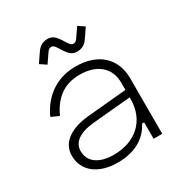

<svg xmlns="http://www.w3.org/2000/svg" viewBox="-167 -824 914 963"><g transform="rotate(-30 290.0 -343.0)"><path d="M143 -612 179 -588 212 -636C221 -649 226 -656 239 -656C252 -656 258 -648 274 -622C297 -585 312 -570 342 -570C378 -570 396 -591 409 -611L441 -658L405 -682L372 -634C363 -621 358 -614 345 -614C332 -614 326 -622 310 -648C287 -685 272 -700 242 -700C206 -700 188 -679 175 -659ZM60 -354 104 -334C140 -410 194 -464 293 -464C394 -464 454 -410 454 -325V-283L225 -262C132 -253 56 -212 56 -131C56 -41 130 14 240 14C357 14 415 -42 442 -95H454V0H504V-321C504 -436 427 -510 295 -510C170 -510 94 -432 60 -354ZM106 -129C106 -179 149 -212 235 -220L454 -240V-232C454 -103 364 -30 242 -30C161 -30 106 -64 106 -129Z"/></g></svg>

Font: Space Text Light
Style: Regular
Weight: 300
Designer: Florian Karsten (Space Text), Colophon Foundry (Space Mono)
Foundry: Florian Karsten
Version: Version 1.003;PS 001.003;hotconv 1.0.88;makeotf.lib2.5.64775